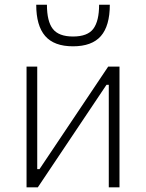

<svg xmlns="http://www.w3.org/2000/svg" viewBox="-20 -803 626 823"><path d="M93.8 0V-517.6H139.6V-78.1H149.4L443.8 -517.6H492.2V0H446.3V-439.5H436.5L142.1 0ZM293 -604.5Q211.9 -604.5 173.6 -648.7Q135.3 -692.9 135.3 -782.7H181.2Q181.2 -711.4 206.5 -679Q231.9 -646.5 293 -646.5Q355.5 -646.5 380.1 -679.7Q404.8 -712.9 404.8 -782.7H450.7Q450.7 -692.4 412.4 -648.4Q374 -604.5 293 -604.5Z"/></svg>

Font: Cascadia Code NF ExtraLight
Style: Regular
Weight: 200
Monospace: yes
Designer: Aaron Bell
Foundry: Saja Typeworks
Version: Version 2404.023; ttfautohint (v1.8.4)